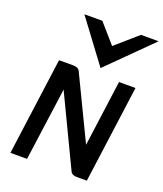

<svg xmlns="http://www.w3.org/2000/svg" viewBox="-156 -972 914 1074"><g transform="rotate(20 300.5 -435.0)"><path d="M346.6 -618 600.6 -870H495.6L365.2 -756L265.6 -870H158.6ZM391.7 -20C397.8 -6 412 0 428 0H490L568.4 -580H470.4L417.3 -187L237.7 -560C231.6 -574 216.4 -580 198.4 -580H113.4L35 0H134L193.7 -434Z"/></g></svg>

Font: Charger
Style: ExBdIt
Weight: 400
Designer: Jasper
Foundry: Cannot Into Space Fonts
Version: Version 0.99